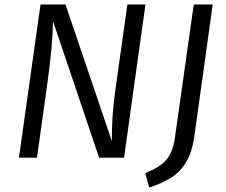

<svg xmlns="http://www.w3.org/2000/svg" viewBox="-20 -708 1013 862"><path d="M537 0H425L218 -613Q217 -553 211 -488.5Q205 -424 192 -329L146 0H65L162 -688H274L482 -75Q482 -136 485.5 -187.5Q489 -239 498 -305L552 -688H633ZM852 -92Q842 -25 816.5 18.5Q791 62 751 88Q711 114 650 134L632 69Q680 50 707 28.5Q734 7 747.5 -23.5Q761 -54 767 -102L850 -688H935Z"/></svg>

Font: Fira Sans Book
Style: Italic
Weight: 350
Italic angle: -8°
Designer: bBox Type GmbH & Carrois Corporate GbR & Edenspiekermann AG
Foundry: bBox Type GmbH & Carrois Corporate GbR & Edenspiekermann AG
Version: Version 4.301